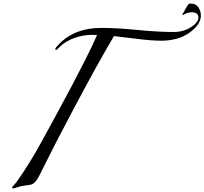

<svg xmlns="http://www.w3.org/2000/svg" viewBox="-20 -1043 1150 1080"><path d="M956 -863Q1012 -863 1054 -890Q1096 -917 1096 -944Q1096 -974 1058 -974Q1045 -974 1033.5 -970Q1022 -966 1016 -962Q1010 -958 1009 -958Q1006 -958 1006 -961Q1006 -962 1006.5 -963Q1007 -964 1008.5 -966.5Q1010 -969 1012 -972Q1014 -975 1017 -980.5Q1020 -986 1023 -992Q1036 -1018 1044 -1022Q1048 -1023 1052 -1023Q1082 -1023 1096 -1001.5Q1110 -980 1110 -955Q1110 -906 1047 -860Q984 -814 885 -814Q831 -814 737.5 -826Q644 -838 621 -840Q529 -685 396 -434Q289 -233 204 -61Q190 -32 178 -20Q166 -8 158 -5.5Q150 -3 124 0Q99 3 79 10Q59 17 55 17Q48 17 48 12Q48 9 51 6Q54 3 63 -7Q72 -17 82 -32Q147 -124 215 -248Q225 -266 290 -385.5Q355 -505 384 -560Q413 -615 457.5 -702.5Q502 -790 526 -846Q507 -847 497 -847Q450 -847 400.5 -830Q351 -813 319 -782Q299 -762 297 -762Q291 -762 291 -768Q291 -774 313 -796Q401 -886 549 -886Q636 -886 754 -874.5Q872 -863 956 -863Z"/></svg>

Font: Miama Nueva
Style: Medium
Weight: 400
Italic angle: -28°
Version: Version 1.0